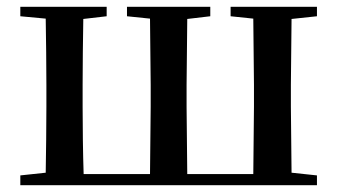

<svg xmlns="http://www.w3.org/2000/svg" viewBox="-20 -547 996 567"><path d="M172 0H916V-29L841 -37L839 -232V-296L841 -491L916 -499V-527H661V-499L728 -492L730 -296V-232L728 -33H533L531 -232V-296L533 -491L601 -499V-527H355V-499L423 -492L425 -296V-232L423 -33H227C225 -90 224 -176 224 -232V-296C224 -351 225 -435 226 -491L295 -499V-527H40V-499L115 -492C116 -435 117 -351 117 -296V-232C117 -177 116 -93 115 -37L40 -29V0Z"/></svg>

Font: Noto Serif CJK KR SemiBold
Style: Regular
Weight: 600
Designer: Ryoko NISHIZUKA 西塚涼子 (kana & ideographs); Frank Grießhammer (Latin, Greek & Cyrillic); Wenlong ZHANG 张文龙 (bopomofo); San
Foundry: Adobe
Version: Version 2.001;hotconv 1.1.0;makeotfexe 2.6.0